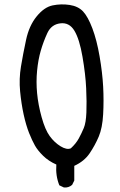

<svg xmlns="http://www.w3.org/2000/svg" viewBox="-20 -745 540 867"><path d="M268.6 101.6 248 91.8Q230.5 48.8 234.4 -2Q199.2 -17.6 174.8 -41.5Q150.4 -65.4 137.7 -87.9Q125 -110.4 111.3 -144.5Q97.7 -178.7 86.9 -227.5Q76.2 -276.4 70.8 -332.5Q65.4 -388.7 74.7 -444.8Q84 -501 97.7 -564.9Q111.3 -628.9 145.5 -670.9Q179.7 -712.9 217.8 -720.7Q255.9 -728.5 294.4 -722.7Q333 -716.8 355 -693.4Q377 -669.9 397 -617.2Q417 -564.5 429.7 -490.7Q442.4 -417 445.8 -354Q449.2 -291 445.8 -229Q442.4 -167 425.8 -127.9Q409.2 -88.9 384.8 -52.7Q360.4 -16.6 315.4 3.9V70.3L305.7 89.8Q290 103.5 268.6 101.6ZM299.8 -75.2Q323.2 -96.7 335.9 -120.1Q348.6 -143.6 358.4 -167Q368.2 -190.4 370.1 -236.8Q372.1 -283.2 369.1 -346.2Q366.2 -409.2 352.5 -488.8Q338.9 -568.4 315.9 -606.4Q293 -644.5 252.4 -639.6Q211.9 -634.8 193.8 -595.7Q175.8 -556.6 164.1 -516.1Q152.3 -475.6 147.5 -425.8Q142.6 -376 147.5 -324.2Q152.3 -272.5 168 -215.8Q183.6 -159.2 204.6 -130.4Q225.6 -101.6 253.4 -84.5Q281.2 -67.4 299.8 -75.2Z"/></svg>

Font: JasonHandwriting1
Style: Regular
Weight: 400
Version: Version 1.48.20